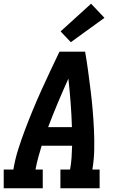

<svg xmlns="http://www.w3.org/2000/svg" viewBox="-24 -1013 644 1033"><path d="M-4 0V-101H48Q57 -156 74 -209.5Q91 -263 111 -316Q131 -369 153 -422Q175 -475 198.5 -527Q222 -579 246.5 -631Q271 -683 296 -735H434Q443 -683 450 -631Q457 -579 463.5 -527Q470 -475 474.5 -422Q479 -369 481.5 -316Q484 -263 483 -209Q482 -155 473 -101H512V0H301V-101H353Q359 -133 361 -165Q363 -197 364 -229H200Q190 -197 181.5 -165Q173 -133 167 -101H206V0ZM235 -329H363Q361 -395 356 -460Q351 -525 344 -590Q315 -526 287.5 -460.5Q260 -395 235 -329ZM357 -786 302 -844 466 -993 538 -917Z"/></svg>

Font: Iosevka Curly Slab Extended
Style: Bold Italic
Weight: 700
Width: 7
Italic angle: -9°
Monospace: yes
Designer: Belleve Invis
Foundry: Belleve Invis
Version: Version 11.0.0; ttfautohint (v1.8.3)